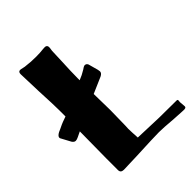

<svg xmlns="http://www.w3.org/2000/svg" viewBox="-212 -821 948 948"><g transform="rotate(-45 262.0 -347.0)"><path d="M80 -12V-90L82 -280L55 -267Q43 -261 35 -261Q25 -261 17 -273L-11 -325Q-17 -342 25 -358Q43 -367 56 -372L84 -382V-425Q84 -463 79 -563L75 -686Q75 -703 88 -703Q93 -703 105 -700Q117 -697 124 -697Q152 -693 191 -693Q218 -693 242 -696Q257 -698 263 -694Q269 -690 269 -681Q269 -674 267.5 -666.5Q266 -659 266 -650L264 -596Q260 -514 260 -473V-459L285 -470Q287 -471 310 -484Q322 -493 328 -494H331Q341 -494 346 -483L360 -432Q362 -422 362 -419Q362 -407 346 -399L261 -362L263 -248L261 -139L260 -119L261 -91L263 -56L406 -51L525 -50H527Q532 -50 533.5 -48Q535 -46 534.5 -42.5Q534 -39 534 -37Q533 -33 534.5 -22Q536 -11 536 -2Q536 5 531 7Q526 9 518.5 8.5Q511 8 507 8L454 5Q384 -1 355 -1Q323 -1 193 5L102 8Q80 8 80 -12Z"/></g></svg>

Font: Barriecito
Style: Regular
Weight: 400
Designer: Pablo Cosgaya & Sergio Jiménez
Foundry: Pablo Cosgaya & Sergio Jiménez
Version: Version 1.001